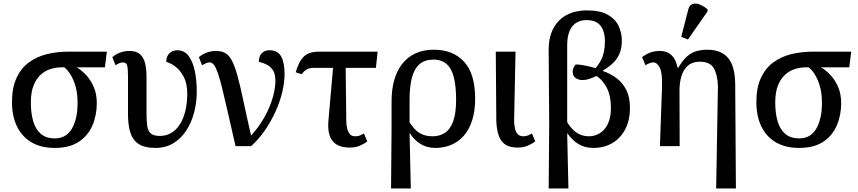

<svg xmlns="http://www.w3.org/2000/svg" viewBox="-20 -829 4865 1089"><path d="M290 10Q214 10 160 -21Q106 -52 77 -110.5Q48 -169 48 -250Q48 -332 74 -387.5Q100 -443 144.5 -475.5Q189 -508 246.5 -522Q304 -536 368 -536H586L575 -447H415Q444 -430 470 -401.5Q496 -373 512.5 -334Q529 -295 529 -244Q529 -175 504 -117Q479 -59 426.5 -24.5Q374 10 290 10ZM291 -44Q356 -44 388 -99.5Q420 -155 420 -245Q420 -298 409 -337Q398 -376 381.5 -403.5Q365 -431 345 -447H325Q300 -447 270 -438.5Q240 -430 214 -408Q188 -386 171.5 -347Q155 -308 155 -247Q155 -187 168.5 -141Q182 -95 212 -69.5Q242 -44 291 -44Z M862 10Q798 10 764.5 -13.5Q731 -37 718.5 -79.5Q706 -122 706 -181V-397Q706 -441 701 -458Q696 -475 677 -475Q668 -475 658 -471Q648 -467 635 -459L617 -505Q633 -519 658 -529.5Q683 -540 714 -540Q754 -540 775 -520.5Q796 -501 803.5 -468Q811 -435 811 -394V-183Q811 -143 815 -115Q819 -87 835 -72.5Q851 -58 887 -58Q923 -58 952 -75.5Q981 -93 1001 -125Q1021 -157 1031.5 -201Q1042 -245 1042 -299Q1042 -356 1022 -393.5Q1002 -431 974.5 -451.5Q947 -472 923 -478Q923 -510 941 -527Q959 -544 985 -544Q1026 -544 1050 -511.5Q1074 -479 1085 -426Q1096 -373 1096 -309Q1096 -248 1081 -191Q1066 -134 1036.5 -88.5Q1007 -43 963 -16.5Q919 10 862 10Z M1316 0Q1290 -113 1271.5 -195Q1253 -277 1239.5 -331Q1226 -385 1215 -416.5Q1204 -448 1193 -461.5Q1182 -475 1169 -475Q1159 -475 1149.5 -471Q1140 -467 1126 -459L1108 -505Q1130 -523 1154.5 -531.5Q1179 -540 1205 -540Q1237 -540 1258.5 -527.5Q1280 -515 1296 -484Q1312 -453 1327 -399Q1342 -345 1359.5 -261.5Q1377 -178 1404 -60Q1437 -96 1463 -136.5Q1489 -177 1506.5 -218.5Q1524 -260 1533 -299Q1542 -338 1542 -371Q1542 -407 1530 -427.5Q1518 -448 1497 -460Q1476 -472 1448 -478Q1448 -510 1464.5 -527Q1481 -544 1508 -544Q1555 -544 1574.5 -509Q1594 -474 1594 -409Q1594 -362 1581 -307Q1568 -252 1542.5 -196Q1517 -140 1482 -89Q1447 -38 1404 0Z M1691 -408 1657 -419Q1666 -449 1677 -471Q1688 -493 1702.5 -507.5Q1717 -522 1738.5 -529Q1760 -536 1790 -536H2122L2112 -444H1757Q1745 -444 1734 -441Q1723 -438 1712 -430Q1701 -422 1691 -408ZM1964 8Q1918 8 1889.5 -9Q1861 -26 1849.5 -61Q1838 -96 1843 -147L1873 -490H1940L1944 -146Q1944 -121 1949 -100.5Q1954 -80 1964.5 -68Q1975 -56 1994 -56Q2011 -56 2021.5 -60.5Q2032 -65 2044 -72L2063 -27Q2049 -15 2023 -3.5Q1997 8 1964 8Z M2198 240 2201 -112V-255Q2201 -321 2216 -374.5Q2231 -428 2261 -466.5Q2291 -505 2336 -526Q2381 -547 2440 -547Q2550 -547 2612.5 -478.5Q2675 -410 2675 -270Q2675 -201 2658.5 -148Q2642 -95 2611.5 -60Q2581 -25 2539.5 -7.5Q2498 10 2449 10Q2400 10 2363.5 -13.5Q2327 -37 2305 -73H2303L2310 240ZM2434 -56Q2472 -56 2502 -74.5Q2532 -93 2549.5 -138.5Q2567 -184 2567 -264Q2567 -336 2555 -387Q2543 -438 2514.5 -464.5Q2486 -491 2438 -491Q2390 -491 2360 -465.5Q2330 -440 2316.5 -389Q2303 -338 2303 -263V-135Q2332 -90 2362 -73Q2392 -56 2434 -56Z M2916 8Q2851 8 2824 -30.5Q2797 -69 2795 -147L2792 -536H2904L2896 -146Q2896 -121 2900.5 -100.5Q2905 -80 2916.5 -68Q2928 -56 2947 -56Q2963 -56 2974 -60.5Q2985 -65 2997 -72L3016 -27Q3001 -15 2975 -3.5Q2949 8 2916 8Z M3092 240 3095 -126 3092 -540Q3091 -614 3117 -665Q3143 -716 3192 -743Q3241 -770 3310 -770Q3385 -770 3428 -745Q3471 -720 3489 -681Q3507 -642 3507 -599Q3507 -558 3494.5 -527Q3482 -496 3458 -472.5Q3434 -449 3400 -429V-426Q3444 -411 3478.5 -384.5Q3513 -358 3533 -317.5Q3553 -277 3553 -218Q3553 -146 3525.5 -94.5Q3498 -43 3451.5 -16.5Q3405 10 3346 10Q3308 10 3279 -3Q3250 -16 3230 -35.5Q3210 -55 3199 -72H3197L3204 240ZM3320 -56Q3353 -56 3381.5 -73Q3410 -90 3427.5 -126Q3445 -162 3445 -215Q3445 -296 3414.5 -344Q3384 -392 3343 -408L3339 -424Q3369 -449 3390 -490.5Q3411 -532 3411 -594Q3411 -632 3400 -659.5Q3389 -687 3366 -701Q3343 -715 3307 -715Q3255 -715 3226 -679.5Q3197 -644 3197 -571V-136Q3218 -100 3248.5 -78Q3279 -56 3320 -56ZM3289 -375Q3263 -374 3245.5 -386Q3228 -398 3228 -422Q3228 -430 3231.5 -441.5Q3235 -453 3245 -463Q3259 -464 3283 -460Q3307 -456 3334.5 -449Q3362 -442 3385 -433V-412Q3379 -406 3360.5 -397Q3342 -388 3322 -381.5Q3302 -375 3289 -375Z M4042 240 4052 -342Q4049 -407 4028 -443Q4007 -479 3949 -479Q3907 -479 3881.5 -456.5Q3856 -434 3845 -397Q3834 -360 3834 -318L3835 0H3723L3735 -338Q3737 -416 3722 -445.5Q3707 -475 3685 -475Q3676 -475 3665 -471Q3654 -467 3641 -459L3622 -505Q3643 -521 3667 -530.5Q3691 -540 3724 -540Q3746 -540 3765 -532Q3784 -524 3799 -504.5Q3814 -485 3823 -446H3828Q3853 -489 3878.5 -510.5Q3904 -532 3932 -539.5Q3960 -547 3991 -547Q4070 -547 4109.5 -500.5Q4149 -454 4150 -351L4154 240ZM3882 -605 3844 -620 3884 -776Q3889 -795 3901 -802.5Q3913 -810 3928.5 -808.5Q3944 -807 3961 -798Q3978 -789 3993 -776V-764Z M4512 10Q4436 10 4382 -21Q4328 -52 4299 -110.5Q4270 -169 4270 -250Q4270 -332 4296 -387.5Q4322 -443 4366.5 -475.5Q4411 -508 4468.5 -522Q4526 -536 4590 -536H4808L4797 -447H4637Q4666 -430 4692 -401.5Q4718 -373 4734.5 -334Q4751 -295 4751 -244Q4751 -175 4726 -117Q4701 -59 4648.5 -24.5Q4596 10 4512 10ZM4513 -44Q4578 -44 4610 -99.5Q4642 -155 4642 -245Q4642 -298 4631 -337Q4620 -376 4603.5 -403.5Q4587 -431 4567 -447H4547Q4522 -447 4492 -438.5Q4462 -430 4436 -408Q4410 -386 4393.5 -347Q4377 -308 4377 -247Q4377 -187 4390.5 -141Q4404 -95 4434 -69.5Q4464 -44 4513 -44Z"/></svg>

Font: ET Text
Style: Regular
Weight: 470
Designer: Monotype Design Team
Foundry: Monotype Imaging Inc.
Version: Version 2.009